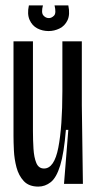

<svg xmlns="http://www.w3.org/2000/svg" viewBox="-20 -681 359 711"><path d="M122 10Q87 10 68 -10.5Q49 -31 41 -61.5Q33 -92 31.5 -123.5Q30 -155 30 -177V-528H102V-196Q102 -162 104 -130Q106 -98 114.5 -77.5Q123 -57 143 -57Q181 -57 196 -134.5Q211 -212 211 -344V-528H283V-291L287 0H217L233 -200H224Q217 -114 203 -68.5Q189 -23 168 -6.5Q147 10 122 10ZM87 -661H139Q132 -634 140.5 -624Q149 -614 161 -614Q171 -614 180 -623Q189 -632 182 -661H233Q240 -627 230 -606Q220 -585 200.5 -575.5Q181 -566 160 -566Q137 -566 118 -576Q99 -586 89.5 -607.5Q80 -629 87 -661Z"/></svg>

Font: Bricolage Grotesque 48pt Condensed Light
Style: Regular
Weight: 300
Width: 3
Designer: Mathieu Triay
Foundry: Atelier Triay
Version: Version 1.000; ttfautohint (v1.8.4.7-5d5b);gftools[0.9.32]